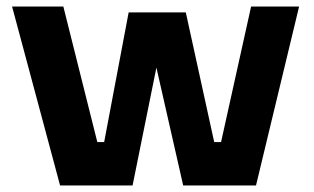

<svg xmlns="http://www.w3.org/2000/svg" viewBox="-20 -568 962 588"><path d="M17 -548H174L278 -133H299L374 -530H549L636 -133H657L749 -548H896L764 0H541L459 -361L386 0H164Z"/></svg>

Font: Sora-SIA
Style: Bold
Weight: 700
Designer: Jonathan Barnbrook, Julián Moncada
Foundry: Barnbrook Fonts
Version: Version 2.000